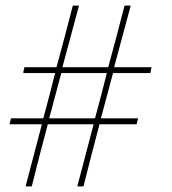

<svg xmlns="http://www.w3.org/2000/svg" viewBox="-20 -663 611 683"><path d="M198 -403H360Q350 -363 339.5 -322.5Q329 -282 318 -242H155Q166 -282 176.5 -322.5Q187 -363 198 -403ZM255 0H277Q291 -56 305 -110.5Q319 -165 334 -221H466L471 -242H339Q350 -282 360.5 -322.5Q371 -363 382 -403H515Q516 -409 517 -414Q518 -419 519 -424H386Q401 -479 415.5 -533.5Q430 -588 445 -643H423Q409 -588 394.5 -533.5Q380 -479 365 -424H202Q217 -479 231.5 -533.5Q246 -588 261 -643H239Q225 -588 210.5 -533.5Q196 -479 181 -424H67Q66 -419 64.5 -414Q63 -409 63 -403H176Q166 -363 155.5 -322.5Q145 -282 134 -242H19L14 -221H129Q114 -165 100 -110.5Q86 -56 71 0H93Q107 -56 121 -110.5Q135 -165 150 -221H313Q298 -165 284 -110.5Q270 -56 255 0Z"/></svg>

Font: Josefin Slab ExtraLight
Style: Italic
Weight: 250
Italic angle: -12°
Designer: Santiago Orozco
Foundry: Typemade
Version: Version 2.100